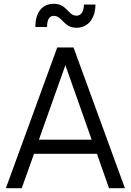

<svg xmlns="http://www.w3.org/2000/svg" viewBox="-20 -996 692 1016"><path d="M11 0H95L160 -182H493L557 0H641L369 -745H283ZM167 -853H229C229 -897 244 -912 265 -912C310 -912 316 -849 385 -849C446 -849 485 -899 485 -972H424C424 -934 409 -913 385 -913C339 -913 335 -976 265 -976C205 -976 167 -933 167 -853ZM186 -257 326 -651 465 -257Z"/></svg>

Font: Mluvka
Style: Regular
Weight: 400
Designer: Modified by Jiří Krblich, Original typeface by Gumpita Rahayu
Foundry: Gumpita Rahayu & Jiří Krblich
Version: Version 2.000;Glyphs 3.1.1 (3134)